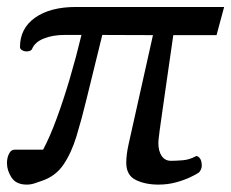

<svg xmlns="http://www.w3.org/2000/svg" viewBox="-24 -505 651 540"><path d="M51.3 14.2Q21.5 14.2 8.5 -5.6Q-4.4 -25.4 -4.4 -46.4Q-4.4 -61.5 1.5 -72.8Q7.3 -84 16.6 -84H97.2Q116.7 -120.6 135.7 -172.6Q154.8 -224.6 172.6 -284.9Q190.4 -345.2 205.1 -406.7H157.2Q124.5 -406.7 99.4 -396.7Q74.2 -386.7 66.4 -367.7Q63 -359.9 48.8 -360.4Q42.5 -360.8 37.4 -364.3Q32.2 -367.7 32.2 -372.6Q32.2 -425.3 74.7 -455.3Q117.2 -485.4 189.9 -485.4H606.4L585 -406.2H463.4Q451.7 -325.7 444.1 -272.2Q436.5 -218.8 431.9 -186.8Q427.2 -154.8 425 -137.9Q422.9 -121.1 422.1 -114Q421.4 -106.9 421.4 -103Q421.4 -80.1 430.7 -66.4Q439.9 -52.7 457 -52.7Q469.7 -52.7 489.3 -54.2Q508.8 -55.7 526.4 -65.4Q530.3 -67.9 536.9 -61.3Q543.5 -54.7 543.5 -38.1Q543.5 -34.2 541 -28.3Q538.6 -22.5 535.6 -20Q528.3 -14.6 511.2 -6.6Q494.1 1.5 471.2 7.8Q448.2 14.2 421.4 14.2Q384.3 14.2 357.7 1Q331.1 -12.2 331.1 -47.4Q331.1 -69.3 337.4 -98.1L406.2 -406.2L263.7 -406.7L219.2 -225.6Q205.6 -169.4 191.2 -122.1Q176.8 -74.7 154.3 -41.7Q131.8 -8.8 92.8 3.9Q85 6.3 74.2 10.3Q63.5 14.2 51.3 14.2Z"/></svg>

Font: Gelasio
Style: Italic
Weight: 400
Italic angle: -8.5°
Designer: Eben Sorkin
Foundry: Eben Sorkin
Version: Version 1.008